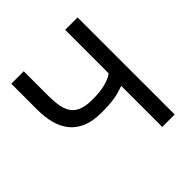

<svg xmlns="http://www.w3.org/2000/svg" viewBox="-189 -852 993 993"><g transform="rotate(-45 307.5 -355.0)"><path d="M437 -710H528V0H437V-300Q420 -294 403 -289Q386 -284 366 -280.5Q346 -277 321.5 -275.5Q297 -274 266 -274Q204 -274 161 -292.5Q118 -311 92 -344Q66 -377 54.5 -421.5Q43 -466 43 -518V-710H134V-535Q134 -485 141 -450.5Q148 -416 165.5 -395Q183 -374 211.5 -364.5Q240 -355 283 -355Q340 -355 378.5 -365.5Q417 -376 437 -392Z"/></g></svg>

Font: Boldmen Medium
Style: Regular
Weight: 400
Designer: Matt McInerney, Pablo Impallari, Rodrigo Fuenzalida
Foundry: LIVING CONCEPT
Version: Version 1.000